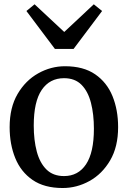

<svg xmlns="http://www.w3.org/2000/svg" viewBox="-20 -886 610 916"><path d="M26 -279.5Q26 -373 64 -437.8Q102 -502.5 162.5 -536.2Q223 -570 290 -570Q378 -570 434 -531.5Q490 -493 516.8 -427.2Q543.5 -361.5 543.5 -279.5Q543.5 -185.5 505.5 -120.8Q467.5 -56 407 -22.5Q346.5 11 279 11Q191.5 11 135.5 -27.5Q79.5 -66 52.8 -131.8Q26 -197.5 26 -279.5ZM285.5 -46Q353 -46 390.5 -102.2Q428 -158.5 428 -272Q428 -340.5 414 -395.2Q400 -450 368.8 -481.5Q337.5 -513 285.5 -513Q217 -513 179 -457Q141 -401 141 -287Q141 -217.5 155.5 -163Q170 -108.5 201.8 -77.2Q233.5 -46 285.5 -46ZM145 -865.5 286.5 -733.5 427.5 -865.5 467 -833.5 331 -652.5H242L106 -833.5Z"/></svg>

Font: Merriweather
Style: Regular
Weight: 400
Designer: Eben Sorkin
Foundry: Eben Sorkin
Version: Version 2.100; ttfautohint (v1.7.19-72a1) -l 8 -r 50 -G 200 